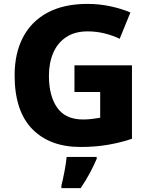

<svg xmlns="http://www.w3.org/2000/svg" viewBox="-20 -744 771 985"><path d="M362 -409H657V-32Q601 -13 535.5 -1.5Q470 10 393 10Q235 10 145 -82.5Q55 -175 55 -358Q55 -470 98 -552.5Q141 -635 224.5 -679.5Q308 -724 429 -724Q490 -724 547.5 -711.5Q605 -699 649 -680L594 -545Q559 -562 517 -572.5Q475 -583 429 -583Q364 -583 319.5 -553.5Q275 -524 253 -472.5Q231 -421 231 -355Q231 -252 273.5 -191.5Q316 -131 406 -131Q431 -131 454 -134Q477 -137 494 -140V-272H362ZM476 71Q460 108 440.5 144.5Q421 181 394 221H295V208Q303 177 311 134.5Q319 92 322 61H476Z"/></svg>

Font: Noto Sans Sinhala UI ExtraBold
Style: Regular
Weight: 800
Designer: Jelle Bosma - Monotype Design Team
Foundry: Monotype Imaging Inc.
Version: Version 2.006; ttfautohint (v1.8.4.7-5d5b)